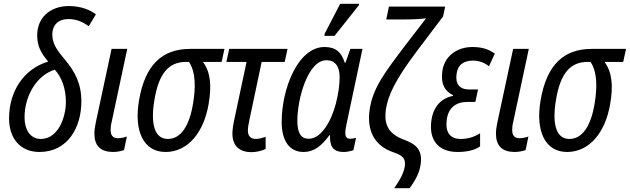

<svg xmlns="http://www.w3.org/2000/svg" viewBox="-20 -795 3336 1017"><path d="M189 10C339 10 411 -120 411 -258C411 -352 377 -416 324 -479C285 -525 257 -562 257 -612C257 -661 287 -694 343 -694C386 -694 420 -678 450 -656L488 -719C460 -741 410 -763 345 -763C244 -763 177 -700 177 -608C177 -550 197 -515 235 -469C102 -428 28 -308 28 -167C28 -67 83 10 189 10ZM196 -59C140 -59 110 -109 110 -173C110 -285 172 -395 270 -426C306 -387 329 -328 329 -255C329 -175 289 -59 196 -59Z M577 10C600 10 620 6 637 0L652 -72C636 -66 620 -63 605 -63C580 -63 566 -75 566 -107C566 -118 567 -131 571 -147L654 -536H571L488 -149C483 -125 480 -106 480 -88C480 -23 512 9 577 10Z M857 10C976 10 1060 -95 1085 -244C1101 -336 1097 -411 1055 -467H1154L1169 -536H987C841 -536 748 -454 716 -261C689 -99 741 10 857 10ZM869 -59C800 -59 777 -135 797 -260C820 -407 874 -467 965 -467H981C1018 -412 1016 -329 1003 -249C984 -130 939 -59 869 -59Z M1312 11C1337 11 1367 4 1387 -6V-70C1369 -64 1352 -59 1335 -59C1307 -59 1293 -76 1293 -103C1293 -121 1297 -140 1302 -164L1366 -467H1488L1503 -536H1194L1179 -467H1286L1223 -171C1216 -139 1211 -110 1211 -88C1211 -20 1251 11 1312 11Z M1698 -605H1752L1880 -766L1882 -775H1782L1700 -617ZM1588 10C1642 10 1682 -20 1725 -79H1728C1727 -23 1740 10 1802 10C1818 10 1841 5 1852 0L1866 -65C1854 -62 1844 -60 1835 -60C1816 -60 1809 -71 1809 -91C1809 -105 1812 -121 1816 -140L1900 -536H1836L1810 -463H1806C1789 -517 1760 -546 1699 -546C1558 -546 1472 -325 1472 -149C1472 -46 1515 10 1588 10ZM1615 -60C1575 -60 1555 -90 1555 -155C1555 -272 1611 -476 1709 -476C1755 -476 1779 -444 1779 -386C1779 -348 1773 -301 1759 -246C1735 -155 1683 -60 1615 -60Z M2068 202H2150C2179 161 2201 124 2208 76C2218 4 2191 -29 2120 -55C2021 -91 2016 -156 2024 -215C2035 -288 2071 -369 2191 -528L2327 -708L2338 -760H2040L2026 -692H2127C2174 -692 2217 -695 2237 -698L2130 -559C2016 -409 1954 -327 1938 -214C1922 -105 1962 -22 2065 12C2120 30 2129 50 2124 87C2119 117 2105 149 2068 202Z M2404 10C2450 10 2496 1 2523 -20V-89C2487 -67 2455 -59 2421 -59C2362 -59 2339 -96 2346 -157C2353 -224 2395 -255 2455 -255H2498L2512 -321H2465C2414 -321 2392 -351 2398 -400C2403 -451 2435 -474 2486 -474C2517 -474 2547 -463 2570 -444L2601 -511C2567 -535 2532 -546 2482 -546C2401 -546 2329 -497 2322 -409C2316 -348 2336 -313 2379 -291V-287C2319 -275 2273 -232 2264 -149C2254 -59 2296 10 2404 10Z M2704 10C2727 10 2747 6 2764 0L2779 -72C2763 -66 2747 -63 2732 -63C2707 -63 2693 -75 2693 -107C2693 -118 2694 -131 2698 -147L2781 -536H2698L2615 -149C2610 -125 2607 -106 2607 -88C2607 -23 2639 9 2704 10Z M2984 10C3103 10 3187 -95 3212 -244C3228 -336 3224 -411 3182 -467H3281L3296 -536H3114C2968 -536 2875 -454 2843 -261C2816 -99 2868 10 2984 10ZM2996 -59C2927 -59 2904 -135 2924 -260C2947 -407 3001 -467 3092 -467H3108C3145 -412 3143 -329 3130 -249C3111 -130 3066 -59 2996 -59Z"/></svg>

Font: Noto Sans Condensed
Style: Italic
Weight: 400
Width: 3
Italic angle: -12°
Designer: Monotype Design Team
Foundry: Monotype Imaging Inc.
Version: Version 2.013